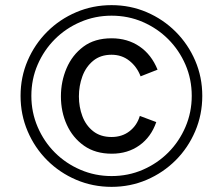

<svg xmlns="http://www.w3.org/2000/svg" viewBox="-20 -722 867 747"><path d="M414 5Q341 5 276.5 -22.5Q212 -50 163.5 -98.5Q115 -147 87.5 -211.5Q60 -276 60 -349Q60 -422 87.5 -486Q115 -550 163.5 -598.5Q212 -647 276.5 -674.5Q341 -702 414 -702Q487 -702 551 -674.5Q615 -647 663.5 -598.5Q712 -550 739.5 -486Q767 -422 767 -349Q767 -276 739.5 -211.5Q712 -147 663.5 -98.5Q615 -50 551 -22.5Q487 5 414 5ZM415 -124Q351 -124 307 -155Q263 -186 240 -236.5Q217 -287 217 -347Q217 -405 239 -456.5Q261 -508 304.5 -540.5Q348 -573 414 -573Q476 -573 522.5 -541.5Q569 -510 593 -451L527 -425Q513 -462 483.5 -485.5Q454 -509 414 -509Q371 -509 342.5 -485.5Q314 -462 300.5 -425Q287 -388 287 -347Q287 -306 300.5 -270Q314 -234 342.5 -211.5Q371 -189 414 -189Q455 -189 484 -211.5Q513 -234 524 -271L588 -247Q568 -189 522.5 -156.5Q477 -124 415 -124ZM414 -37Q479 -37 535.5 -61.5Q592 -86 634.5 -128.5Q677 -171 701.5 -228Q726 -285 726 -349Q726 -414 701.5 -470.5Q677 -527 634.5 -569.5Q592 -612 535.5 -636.5Q479 -661 414 -661Q350 -661 293 -636.5Q236 -612 193.5 -569.5Q151 -527 126.5 -470.5Q102 -414 102 -349Q102 -285 126.5 -228Q151 -171 193.5 -128.5Q236 -86 293 -61.5Q350 -37 414 -37Z"/></svg>

Font: Hanken Grotesk
Style: Regular
Weight: 400
Designer: Alfredo Marco Pradil
Foundry: Hanken Design Co.
Version: Version 3.013